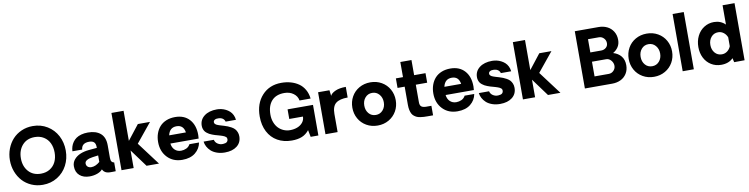

<svg xmlns="http://www.w3.org/2000/svg" viewBox="-17 -1614 9667 2477"><g transform="rotate(-10 4816.5 -375.0)"><path d="M403.8 9.8Q323.7 9.8 255.1 -20.5Q186.5 -50.8 139.2 -102.8Q91.8 -154.8 64.9 -225.3Q38.1 -295.9 38.1 -375Q38.1 -454.1 64.9 -524.7Q91.8 -595.2 139.2 -647.2Q186.5 -699.2 255.1 -729.5Q323.7 -759.8 403.8 -759.8Q509.8 -759.8 594 -708Q678.2 -656.2 724.1 -568.6Q770 -481 770 -375Q770 -269 724.1 -181.4Q678.2 -93.8 594 -42Q509.8 9.8 403.8 9.8ZM403.8 -136.2Q472.2 -136.2 522.7 -168Q573.2 -199.7 598.6 -253.4Q624 -307.1 624 -375Q624 -443.8 598.6 -497.8Q573.2 -551.8 522.7 -583.5Q472.2 -615.2 403.8 -615.2Q301.3 -615.2 241.7 -547.6Q182.1 -480 182.1 -375Q182.1 -271 241.7 -203.6Q301.3 -136.2 403.8 -136.2Z M1016.6 7.8Q936 7.8 886.7 -35.2Q837.4 -78.1 837.4 -155.8Q837.4 -205.1 868.9 -243.2Q900.4 -281.2 950.4 -302.2Q1000.5 -323.2 1062.5 -329.1L1170.4 -338.9V-348.1Q1170.4 -394 1149.4 -414.1Q1128.4 -434.1 1086.4 -434.1Q987.8 -434.1 980.5 -350.1H852.5Q854.5 -383.3 863.5 -412.1Q872.6 -440.9 891.1 -467.5Q909.7 -494.1 936.3 -512.9Q962.9 -531.7 1002.4 -543Q1042 -554.2 1090.8 -554.2Q1195.8 -554.2 1255.1 -503.2Q1314.5 -452.1 1314.5 -347.2V-182.1Q1314.5 -146 1327.4 -131.1Q1340.3 -116.2 1358.4 -116.2V0Q1353.5 0 1340.3 0.5Q1327.1 1 1318.8 1Q1317.9 1 1305.2 1Q1292.5 1 1290 1Q1287.6 1 1275.9 0.5Q1264.2 0 1260.5 -1Q1256.8 -2 1246.6 -3.9Q1236.3 -5.9 1231.9 -8.8Q1227.5 -11.7 1219.5 -15.9Q1211.4 -20 1206.5 -25.4Q1201.7 -30.8 1196.3 -38.1Q1190.9 -45.4 1186.5 -54.2Q1163.6 -25.9 1117.2 -9Q1070.8 7.8 1016.6 7.8ZM1058.6 -106Q1114.3 -106 1170.4 -154.8V-240.2L1095.7 -230Q1048.8 -223.6 1020.8 -207.5Q992.7 -191.4 992.7 -165Q992.7 -138.2 1011 -122.1Q1029.3 -106 1058.6 -106Z M1434.1 0V-750H1593.3V-356L1745.1 -549.8H1904.3L1700.2 -299.8L1925.3 0H1762.2L1593.3 -230V0Z M2487.8 -275.9Q2487.8 -254.9 2484.9 -229H2114.7Q2121.1 -175.3 2154.1 -144.5Q2187 -113.8 2235.8 -113.8Q2271 -113.8 2304.2 -128.9Q2337.4 -144 2355 -178.2H2481Q2466.3 -98.1 2402.3 -46.6Q2338.4 4.9 2231.9 4.9Q2111.3 4.9 2036.6 -73.7Q1961.9 -152.3 1961.9 -274.9Q1961.9 -335.4 1980 -386.7Q1998 -438 2031.7 -475.6Q2065.4 -513.2 2116.9 -534.2Q2168.5 -555.2 2232.9 -555.2Q2351.6 -555.2 2419.7 -480.2Q2487.8 -405.3 2487.8 -275.9ZM2231 -435.1Q2139.6 -435.1 2117.7 -335.9H2336.9Q2321.8 -435.1 2231 -435.1Z M2788.6 6.8Q2731.9 6.8 2685.1 -9.8Q2638.2 -26.4 2608.6 -53.5Q2579.1 -80.6 2562 -112.8Q2544.9 -145 2541 -179.2H2674.8Q2683.6 -143.1 2715.1 -123.3Q2746.6 -103.5 2783.7 -106Q2819.8 -107.9 2834.7 -121.6Q2849.6 -135.3 2849.6 -159.2Q2849.6 -168 2846.2 -175.5Q2842.8 -183.1 2833.3 -189.7Q2823.7 -196.3 2816.7 -200.4Q2809.6 -204.6 2792.5 -210.2Q2775.4 -215.8 2766.8 -218.5Q2758.3 -221.2 2736.8 -227.1Q2714.4 -232.9 2699.7 -237.5Q2685.1 -242.2 2663.8 -250.2Q2642.6 -258.3 2628.7 -266.1Q2614.7 -273.9 2599.1 -286.1Q2583.5 -298.3 2574.2 -311.8Q2564.9 -325.2 2558.8 -343.8Q2552.7 -362.3 2552.7 -383.8Q2552.7 -462.9 2615 -511Q2677.2 -559.1 2780.8 -559.1Q2810.1 -559.1 2839.1 -552.7Q2868.2 -546.4 2896 -532.5Q2923.8 -518.6 2946 -498.5Q2968.3 -478.5 2982.9 -448.7Q2997.6 -418.9 3001 -383.8H2865.7Q2858.9 -409.2 2838.4 -424.6Q2817.9 -439.9 2784.7 -441.9Q2752.9 -444.3 2733.9 -433.3Q2714.8 -422.4 2714.8 -401.9Q2714.8 -394 2717.8 -387.7Q2720.7 -381.3 2727.8 -375.7Q2734.9 -370.1 2741.5 -366.2Q2748 -362.3 2760.7 -357.9Q2773.4 -353.5 2782 -350.6Q2790.5 -347.7 2807.6 -342.8Q2824.7 -337.9 2834 -335Q2863.8 -325.7 2884 -317.9Q2904.3 -310.1 2929.7 -295.7Q2955.1 -281.2 2970.2 -264.9Q2985.4 -248.5 2996.1 -223.1Q3006.8 -197.8 3006.8 -167Q3006.8 -86.4 2947.8 -39.8Q2888.7 6.8 2788.6 6.8Z M4013.2 -400.9V-249V0H3912.1L3894 -90.8Q3853.5 -39.6 3798.6 -17.3Q3743.7 4.9 3666 4.9Q3560.1 4.9 3479.2 -41Q3398.4 -86.9 3354.2 -172.4Q3310.1 -257.8 3310.1 -371.1Q3310.1 -542.5 3406.5 -647.2Q3502.9 -752 3659.2 -752Q3725.1 -752 3782 -735.8Q3838.9 -719.7 3884.8 -688Q3930.7 -656.2 3960.2 -604.7Q3989.7 -553.2 3997.1 -486.8H3852.1Q3842.3 -544.4 3793.2 -580.3Q3744.1 -616.2 3674.3 -616.2Q3565.9 -616.2 3508.1 -551.8Q3450.2 -487.3 3450.2 -371.1Q3450.2 -316.4 3467.8 -270.5Q3485.4 -224.6 3514.9 -194.3Q3544.4 -164.1 3583.3 -147.5Q3622.1 -130.9 3665 -130.9Q3717.3 -130.9 3760.7 -147.2Q3804.2 -163.6 3831.8 -196.8Q3859.4 -230 3859.4 -274.9H3680.2V-400.9Z M4470.2 -556.2V-417Q4364.7 -417 4314.9 -377.2Q4265.1 -337.4 4265.1 -237.8V0H4106V-549.8H4254.9L4264.2 -475.1Q4278.8 -507.8 4332.3 -532Q4385.7 -556.2 4470.2 -556.2Z M4791 6.8Q4709.5 6.8 4644.3 -30.8Q4579.1 -68.4 4543 -132.8Q4506.8 -197.3 4506.8 -275.9Q4506.8 -355 4543 -419.7Q4579.1 -484.4 4644.3 -521.7Q4709.5 -559.1 4791 -559.1Q4872.1 -559.1 4937.3 -521.7Q5002.4 -484.4 5038.8 -419.4Q5075.2 -354.5 5075.2 -275.9Q5075.2 -197.3 5038.8 -132.8Q5002.4 -68.4 4937.3 -30.8Q4872.1 6.8 4791 6.8ZM4791 -131.8Q4846.7 -131.8 4882.8 -173.1Q4918.9 -214.4 4918.9 -275.9Q4918.9 -337.4 4882.8 -379.2Q4846.7 -420.9 4791 -420.9Q4734.4 -420.9 4698.7 -379.4Q4663.1 -337.9 4663.1 -275.9Q4663.1 -213.9 4698.5 -172.9Q4733.9 -131.8 4791 -131.8Z M5446.8 1Q5416 1 5395.5 0Q5375 -1 5348.6 -5.1Q5322.3 -9.3 5305.4 -16.6Q5288.6 -23.9 5270.5 -37.8Q5252.4 -51.8 5242.2 -71.3Q5231.9 -90.8 5225.3 -120.1Q5218.8 -149.4 5218.8 -187V-426.8H5125.5V-551.8H5218.8V-750H5364.7V-551.8H5513.7V-426.8H5364.7V-196.8Q5364.7 -155.3 5385.5 -139.6Q5406.2 -124 5446.8 -124H5515.6V1Z M6093.3 -275.9Q6093.3 -254.9 6090.3 -229H5720.2Q5726.6 -175.3 5759.5 -144.5Q5792.5 -113.8 5841.3 -113.8Q5876.5 -113.8 5909.7 -128.9Q5942.9 -144 5960.4 -178.2H6086.4Q6071.8 -98.1 6007.8 -46.6Q5943.8 4.9 5837.4 4.9Q5716.8 4.9 5642.1 -73.7Q5567.4 -152.3 5567.4 -274.9Q5567.4 -335.4 5585.4 -386.7Q5603.5 -438 5637.2 -475.6Q5670.9 -513.2 5722.4 -534.2Q5773.9 -555.2 5838.4 -555.2Q5957 -555.2 6025.1 -480.2Q6093.3 -405.3 6093.3 -275.9ZM5836.4 -435.1Q5745.1 -435.1 5723.1 -335.9H5942.4Q5927.2 -435.1 5836.4 -435.1Z M6394 6.8Q6337.4 6.8 6290.5 -9.8Q6243.7 -26.4 6214.1 -53.5Q6184.6 -80.6 6167.5 -112.8Q6150.4 -145 6146.5 -179.2H6280.3Q6289.1 -143.1 6320.6 -123.3Q6352.1 -103.5 6389.2 -106Q6425.3 -107.9 6440.2 -121.6Q6455.1 -135.3 6455.1 -159.2Q6455.1 -168 6451.7 -175.5Q6448.2 -183.1 6438.7 -189.7Q6429.2 -196.3 6422.1 -200.4Q6415 -204.6 6397.9 -210.2Q6380.9 -215.8 6372.3 -218.5Q6363.8 -221.2 6342.3 -227.1Q6319.8 -232.9 6305.2 -237.5Q6290.5 -242.2 6269.3 -250.2Q6248 -258.3 6234.1 -266.1Q6220.2 -273.9 6204.6 -286.1Q6189 -298.3 6179.7 -311.8Q6170.4 -325.2 6164.3 -343.8Q6158.2 -362.3 6158.2 -383.8Q6158.2 -462.9 6220.5 -511Q6282.7 -559.1 6386.2 -559.1Q6415.5 -559.1 6444.6 -552.7Q6473.6 -546.4 6501.5 -532.5Q6529.3 -518.6 6551.5 -498.5Q6573.7 -478.5 6588.4 -448.7Q6603 -418.9 6606.4 -383.8H6471.2Q6464.4 -409.2 6443.8 -424.6Q6423.3 -439.9 6390.1 -441.9Q6358.4 -444.3 6339.4 -433.3Q6320.3 -422.4 6320.3 -401.9Q6320.3 -394 6323.2 -387.7Q6326.2 -381.3 6333.3 -375.7Q6340.3 -370.1 6346.9 -366.2Q6353.5 -362.3 6366.2 -357.9Q6378.9 -353.5 6387.5 -350.6Q6396 -347.7 6413.1 -342.8Q6430.2 -337.9 6439.5 -335Q6469.2 -325.7 6489.5 -317.9Q6509.8 -310.1 6535.2 -295.7Q6560.5 -281.2 6575.7 -264.9Q6590.8 -248.5 6601.6 -223.1Q6612.3 -197.8 6612.3 -167Q6612.3 -86.4 6553.2 -39.8Q6494.1 6.8 6394 6.8Z M6692.9 0V-750H6852.1V-356L7003.9 -549.8H7163.1L6959 -299.8L7184.1 0H7021L6852.1 -230V0Z M7942.4 -387.2Q8007.8 -367.7 8045.2 -321.8Q8082.5 -275.9 8082.5 -204.1Q8082.5 -141.1 8053 -94.2Q8023.4 -47.4 7973.9 -23.7Q7924.3 0 7862.3 0H7504.4V-750H7814.5Q7877 -750 7926.8 -725.8Q7976.6 -701.7 8006.3 -654.1Q8036.1 -606.4 8036.1 -543Q8036.1 -489.7 8010.5 -450.7Q7984.9 -411.6 7942.4 -387.2ZM7886.2 -527.8Q7886.2 -564.9 7859.9 -592Q7833.5 -619.1 7796.4 -619.1H7654.3V-445.8H7796.4Q7834.5 -445.8 7860.4 -468.8Q7886.2 -491.7 7886.2 -527.8ZM7840.3 -131.8Q7877.9 -131.8 7904.5 -158.9Q7931.2 -186 7931.2 -223.1Q7931.2 -261.2 7904.3 -292.7Q7877.4 -324.2 7840.3 -324.2H7654.3V-131.8Z M8411.1 6.8Q8329.6 6.8 8264.4 -30.8Q8199.2 -68.4 8163.1 -132.8Q8127 -197.3 8127 -275.9Q8127 -355 8163.1 -419.7Q8199.2 -484.4 8264.4 -521.7Q8329.6 -559.1 8411.1 -559.1Q8492.2 -559.1 8557.4 -521.7Q8622.6 -484.4 8658.9 -419.4Q8695.3 -354.5 8695.3 -275.9Q8695.3 -197.3 8658.9 -132.8Q8622.6 -68.4 8557.4 -30.8Q8492.2 6.8 8411.1 6.8ZM8411.1 -131.8Q8466.8 -131.8 8502.9 -173.1Q8539.1 -214.4 8539.1 -275.9Q8539.1 -337.4 8502.9 -379.2Q8466.8 -420.9 8411.1 -420.9Q8354.5 -420.9 8318.8 -379.4Q8283.2 -337.9 8283.2 -275.9Q8283.2 -213.9 8318.6 -172.9Q8354 -131.8 8411.1 -131.8Z M8785.6 0V-750H8931.6V0Z M9596.7 -749V-1L9460 0L9447.8 -54.2Q9390.1 4.9 9291.5 4.9Q9218.3 4.9 9160.4 -30.8Q9102.5 -66.4 9070.6 -129.4Q9038.6 -192.4 9038.6 -271Q9038.6 -350.1 9070.3 -414.8Q9102.1 -479.5 9160.4 -517.3Q9218.8 -555.2 9291.5 -555.2Q9379.4 -555.2 9439.9 -496.1V-749ZM9322.8 -127Q9361.8 -127 9393.3 -150.4Q9424.8 -173.8 9439.9 -212.9V-329.1Q9424.8 -368.2 9393.3 -392.1Q9361.8 -416 9322.8 -416Q9266.1 -416 9231 -374.5Q9195.8 -333 9195.8 -271Q9195.8 -209.5 9231 -168.2Q9266.1 -127 9322.8 -127Z"/></g></svg>

Font: Oakes Grotesk Bold
Style: Regular
Weight: 700
Designer: Samuel Oakes
Foundry: Samuel Oakes
Version: Version 1.000;PS 001.000;hotconv 1.0.88;makeotf.lib2.5.64775